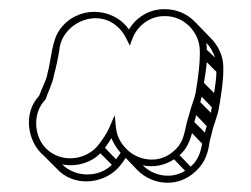

<svg xmlns="http://www.w3.org/2000/svg" viewBox="-20 -706 546 417"><path d="M83 -546C81 -532 71 -515 65 -498C29 -460 40 -397 75 -368L110 -333C149 -299 209 -309 239 -344C244 -350 249 -357 253 -363L279 -336C309 -306 360 -298 398 -328C421 -346 431 -367 435 -396V-397C435 -398 435 -397 436 -402C440 -415 440 -419 444 -432L448 -444C451 -454 455 -465 456 -475L458 -486C461 -506 465 -531 465 -553V-560C465 -585 454 -607 437 -624L402 -660C386 -676 363 -686 339 -686C303 -687 275 -667 260 -642C225 -692 147 -694 110 -642C92 -617 92 -579 83 -546ZM414 -595V-588C414 -568 411 -544 408 -524L406 -512C405 -502 402 -493 399 -484L395 -472C391 -458 390 -454 386 -441C379 -410 377 -393 354 -375C323 -350 280 -357 255 -382C242 -395 234 -410 232 -428L229 -456L218 -430C211 -414 202 -402 192 -389C166 -359 118 -352 85 -379C54 -404 48 -459 79 -490C84 -506 94 -524 97 -542C102 -561 106 -579 109 -598C114 -652 182 -687 229 -653C240 -645 248 -635 254 -623L262 -607L268 -623C278 -649 305 -672 339 -671C380 -671 414 -636 414 -595ZM447 -581 429 -598C429 -603 429 -608 428 -613C437 -604 443 -593 447 -581ZM450 -550C450 -535 447 -519 445 -504L423 -526C425 -540 428 -555 429 -571ZM440 -473C439 -469 439 -465 438 -461L415 -484L418 -496ZM429 -432C427 -426 426 -423 425 -418L402 -441C404 -447 405 -451 406 -456ZM419 -394C415 -372 409 -357 394 -344L370 -369C385 -382 392 -398 397 -417ZM382 -335C351 -316 313 -324 290 -347C312 -342 337 -346 358 -360ZM223 -348C193 -319 143 -321 115 -349C145 -343 177 -352 198 -373ZM232 -360 208 -385C213 -392 217 -398 222 -406C226 -396 233 -384 242 -374C239 -370 235 -364 232 -360Z"/></svg>

Font: Blanket
Style: Ugh
Weight: 900
Foundry: Cannot Into Space Fonts
Version: Version 0.9